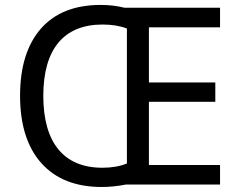

<svg xmlns="http://www.w3.org/2000/svg" viewBox="-20 -745 968 775"><path d="M868.2 -79.1H581.1V-334H849.1V-412.1H581.1V-634.8H868.2V-713.9H481.9C452.6 -721.2 420.9 -725.1 386.2 -725.1C281.7 -725.1 201.7 -693.4 145.5 -629.9C89.4 -565.9 61 -475.6 61 -358.9C61 -241.2 89.8 -150.4 147 -86.4C204.1 -22.5 285.2 9.8 391.1 9.8C422.4 9.8 454.6 6.3 487.8 0H868.2ZM394 -646C431.6 -646 464.4 -640.6 492.2 -629.9V-85C464.4 -73.7 431.2 -67.9 393.1 -67.9C236.8 -67.9 154.8 -169.9 154.8 -357.9C154.8 -545.4 236.3 -646 394 -646Z"/></svg>

Font: Noto Reveo Sans
Style: Regular
Weight: 400
Designer: Monotype Design team
Foundry: Monotype Imaging Inc.
Version: Version 1.04